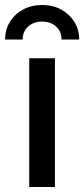

<svg xmlns="http://www.w3.org/2000/svg" viewBox="-59 -749 337 769"><path d="M58.1 0V-515.6H161.1V0ZM109.9 -729Q153.3 -729 186.8 -710.4Q220.2 -691.9 239.3 -660.6Q258.3 -629.4 258.3 -590.8H187.5Q187.5 -622.6 165.8 -642.6Q144 -662.6 109.9 -662.6Q75.7 -662.6 53.7 -642.6Q31.7 -622.6 31.7 -590.8H-38.6Q-38.6 -629.4 -19.8 -660.6Q-1 -691.9 32.5 -710.4Q65.9 -729 109.9 -729Z"/></svg>

Font: Inter Display Medium
Style: Regular
Weight: 500
Designer: Rasmus Andersson
Foundry: rsms
Version: Version 4.001;git-9221beed3